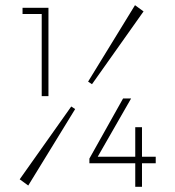

<svg xmlns="http://www.w3.org/2000/svg" viewBox="-20 -706 676 741"><path d="M255 -295 270 -285 89 10 56 -14ZM335 -381 320 -391 501 -686 534 -662ZM141 -335V-676H167V-335ZM67 -652V-676H162V-652ZM325 -94 455 -326H486L353 -94ZM325 -76V-94L336 -101H581V-76ZM502 15V-215H528V15Z"/></svg>

Font: Outfit Thin Thin
Style: Regular
Weight: 250
Version: Version 1.100;gftools[0.9.27]